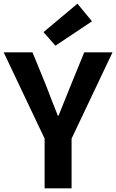

<svg xmlns="http://www.w3.org/2000/svg" viewBox="-26 -1026 633 1046"><path d="M217 0H364V-271L587 -741H433L359 -560C337 -505 316 -453 293 -396H289C266 -453 246 -505 225 -560L151 -741H-6L217 -271ZM276 -777 475 -910 396 -1006 211 -851Z"/></svg>

Font: Noto Sans CJK SC
Style: Bold
Weight: 700
Designer: Ryoko NISHIZUKA 西塚涼子 (kana, bopomofo & ideographs); Paul D. Hunt (Latin, Greek & Cyrillic); Sandoll Communications 산돌커뮤니
Foundry: Adobe
Version: Version 2.004;hotconv 1.0.118;makeotfexe 2.5.65603